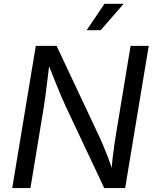

<svg xmlns="http://www.w3.org/2000/svg" viewBox="-20 -962 793 982"><path d="M42.5 0 163.1 -727.5H269.5L488.3 -262.2Q495.1 -247.6 507.1 -220Q519 -192.4 533 -155.5Q546.9 -118.7 559.6 -75.7H549.3Q551.8 -117.7 556.2 -155.5Q560.5 -193.4 565.4 -225.6Q570.3 -257.8 574.2 -281.2L647.9 -727.5H740.7L620.1 0H513.2L317.9 -414.1Q305.7 -440.4 292.7 -470.5Q279.8 -500.5 262.9 -543Q246.1 -585.4 220.7 -648.9H234.4Q227.1 -589.8 221.4 -544.4Q215.8 -499 211.7 -466.8Q207.5 -434.6 204.1 -415L135.7 0ZM423.3 -807.6 514.2 -942.4H612.3L495.1 -807.6Z"/></svg>

Font: Inter
Style: Italic
Weight: 400
Italic angle: -9.3988°
Designer: Rasmus Andersson
Foundry: rsms
Version: Version 4.001;git-66647c0bb